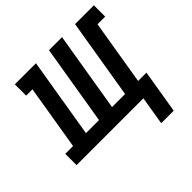

<svg xmlns="http://www.w3.org/2000/svg" viewBox="-217 -690 1010 1010"><g transform="rotate(-45 287.5 -185.5)"><path d="M522 159H429L455 0H-42V-84H16L76 -446H29V-530H186L112 -84H209L283 -530H380L306 -84H403L477 -530H617V-446H560L500 -84H562Z"/></g></svg>

Font: Iosevka Curly Slab MdExObl
Style: Regular
Weight: 500
Width: 7
Italic angle: -9°
Monospace: yes
Designer: Belleve Invis
Foundry: Belleve Invis
Version: Version 11.1.0; ttfautohint (v1.8.3)